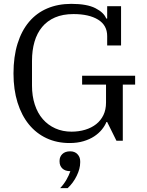

<svg xmlns="http://www.w3.org/2000/svg" viewBox="-20 -730 761 996"><path d="M341 12Q275 12 221.5 -13Q168 -38 130 -84.5Q92 -131 71 -198Q50 -265 50 -349Q50 -436 71 -503.5Q92 -571 131 -617Q170 -663 225.5 -686.5Q281 -710 350 -710Q431 -710 475 -687.5Q519 -665 531 -634H536V-698H608V-494H536V-543Q536 -599 489 -628Q442 -657 361 -657Q306 -657 265.5 -639.5Q225 -622 198.5 -590Q172 -558 159 -513.5Q146 -469 146 -414V-286Q146 -232 160.5 -187.5Q175 -143 202 -112Q229 -81 267 -64Q305 -47 351 -47Q389 -47 422 -57Q455 -67 479 -86Q503 -105 516.5 -133Q530 -161 530 -198V-291H406V-337H681V-291H617V0H584L536 -97H532Q524 -77 508 -57.5Q492 -38 468.5 -22.5Q445 -7 413 2.5Q381 12 341 12ZM292 246Q311 226 324.5 202.5Q338 179 345 158Q318 158 303.5 144Q289 130 289 108V104Q289 83 303.5 69Q318 55 344 55Q368 55 382 70Q396 85 396 106V113Q396 145 378 182Q360 219 331 246H292Z"/></svg>

Font: IBM Plex Serif
Style: Regular
Weight: 400
Designer: Mike Abbink, Paul van der Laan, Pieter van Rosmalen
Foundry: Bold Monday
Version: Version 3.001